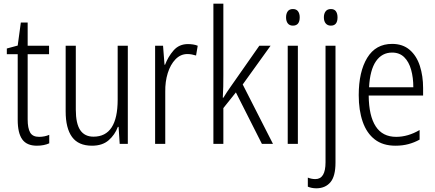

<svg xmlns="http://www.w3.org/2000/svg" viewBox="-20 -780 2361 1041"><path d="M192 -38Q207 -38 221.5 -41Q236 -44 247 -49V-3Q234 3 217 6.5Q200 10 180 10Q125 10 100.5 -24.5Q76 -59 76 -130V-486H17V-517L76 -533L93 -658H130V-532H246V-486H130V-133Q130 -85 143.5 -61.5Q157 -38 192 -38Z M673 -532V0H629L623 -92H619Q603 -49 569 -19.5Q535 10 479 10Q405 10 370.5 -37.5Q336 -85 336 -176V-532H391V-186Q391 -110 415 -74.5Q439 -39 487 -39Q618 -39 618 -240V-532Z M999 -541Q1012 -541 1026 -539Q1040 -537 1052 -532L1043 -479Q1033 -482 1021 -484.5Q1009 -487 996 -487Q959 -487 931.5 -458.5Q904 -430 889.5 -383.5Q875 -337 876 -282V0H821V-532H864L872 -429H875Q891 -472 921 -506.5Q951 -541 999 -541Z M1191 -373Q1191 -341 1190.5 -311Q1190 -281 1188 -250H1191Q1201 -266 1211 -281.5Q1221 -297 1232 -312L1386 -532H1447L1296 -322L1460 0H1400L1259 -279L1191 -194V0H1137V-760H1191Z M1568 -731Q1587 -731 1596 -718.5Q1605 -706 1605 -686Q1605 -641 1568 -641Q1550 -641 1540.5 -653Q1531 -665 1531 -686Q1531 -706 1540 -718.5Q1549 -731 1568 -731ZM1595 -532V0H1540V-532Z M1736 -686Q1736 -706 1745.5 -718.5Q1755 -731 1774 -731Q1793 -731 1801.5 -718.5Q1810 -706 1810 -686Q1810 -641 1774 -641Q1756 -641 1746 -653Q1736 -665 1736 -686ZM1697 241Q1682 241 1670 238.5Q1658 236 1649 232V183Q1669 191 1690 191Q1745 191 1745 100V-532H1799V102Q1799 175 1772 207.5Q1745 240 1697 241Z M2106 -542Q2164 -542 2201.5 -509.5Q2239 -477 2256.5 -422.5Q2274 -368 2274 -303V-262H1979Q1980 -152 2017 -95Q2054 -38 2128 -38Q2192 -38 2255 -75V-23Q2226 -7 2194 1.5Q2162 10 2124 10Q2056 10 2012 -24Q1968 -58 1946.5 -120Q1925 -182 1925 -264Q1925 -391 1971 -466.5Q2017 -542 2106 -542ZM2106 -495Q2051 -495 2018.5 -448Q1986 -401 1981 -307H2221Q2221 -359 2209 -402Q2197 -445 2171.5 -470Q2146 -495 2106 -495Z"/></svg>

Font: Noto Sans Lao UI Cond Light
Style: Regular
Weight: 300
Width: 3
Designer: Monotype Design Team
Foundry: Monotype Imaging Inc.
Version: Version 2.000; ttfautohint (v1.8.4.7-5d5b)